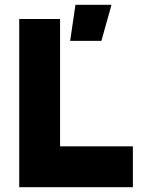

<svg xmlns="http://www.w3.org/2000/svg" viewBox="-20 -779 593 799"><path d="M272 -609H402L444 -759H294ZM60 0H533V-170H230V-700H60Z"/></svg>

Font: Unageo
Style: Black
Weight: 900
Designer: Richard Sepsi
Foundry: Richard Sepsi
Version: Version 2.000